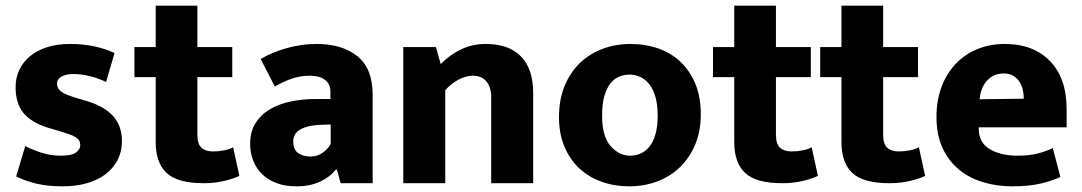

<svg xmlns="http://www.w3.org/2000/svg" viewBox="-20 -646 3814 677"><path d="M354 -357Q327 -370 297 -377.5Q267 -385 239 -385Q213 -385 197 -376Q181 -367 181 -351Q181 -334 196.5 -322.5Q212 -311 258 -298L288 -289Q348 -271 379 -236.5Q410 -202 410 -148Q410 -112 395 -82.5Q380 -53 352.5 -32Q325 -11 286.5 0Q248 11 201 11Q150 11 110.5 2Q71 -7 37 -24L69 -131Q98 -116 129.5 -106.5Q161 -97 194 -97Q232 -97 247.5 -108Q263 -119 263 -134Q263 -143 259.5 -149.5Q256 -156 247 -162Q238 -168 221.5 -173.5Q205 -179 179 -187L148 -196Q89 -215 62 -248.5Q35 -282 35 -339Q35 -372 48 -399.5Q61 -427 85.5 -447.5Q110 -468 145.5 -479.5Q181 -491 227 -491Q273 -491 312.5 -482.5Q352 -474 384 -459Z M799 -374H676V-171Q676 -138 690.5 -125Q705 -112 731 -112Q751 -112 771 -116Q791 -120 802 -127L824 -26Q807 -17 772.5 -8.5Q738 0 699 0Q606 0 567.5 -36Q529 -72 529 -145V-374H454V-480H529V-626H676V-480H799Z M899 -438Q940 -462 991.5 -476.5Q1043 -491 1097 -491Q1186 -491 1240 -448Q1294 -405 1294 -311V0H1181L1168 -48H1164Q1144 -22 1108.5 -5.5Q1073 11 1025 11Q984 11 953.5 -1Q923 -13 903 -33Q883 -53 872.5 -80.5Q862 -108 862 -139Q862 -181 880.5 -211Q899 -241 930.5 -260Q962 -279 1004.5 -288Q1047 -297 1095 -297H1145V-323Q1145 -350 1126 -364.5Q1107 -379 1072 -379Q1042 -379 1013 -370Q984 -361 949 -341ZM1146 -207 1113 -206Q1085 -205 1066 -200Q1047 -195 1035.5 -187.5Q1024 -180 1019 -169.5Q1014 -159 1014 -148Q1014 -117 1032.5 -105.5Q1051 -94 1075 -94Q1099 -94 1118.5 -108Q1138 -122 1146 -139Z M1550 0H1402V-480H1517L1534 -420Q1566 -453 1606 -472Q1646 -491 1693 -491Q1774 -491 1817 -447Q1860 -403 1860 -318V0H1712V-303Q1712 -338 1695.5 -358.5Q1679 -379 1647 -379Q1623 -379 1596.5 -365Q1570 -351 1550 -328Z M2451 -243Q2451 -184 2431.5 -137Q2412 -90 2378 -57Q2344 -24 2298 -6.5Q2252 11 2199 11Q2146 11 2100.5 -5.5Q2055 -22 2022 -53Q1989 -84 1970 -129.5Q1951 -175 1951 -233Q1951 -294 1970.5 -342Q1990 -390 2024 -423Q2058 -456 2104 -473.5Q2150 -491 2203 -491Q2256 -491 2301.5 -475Q2347 -459 2380 -427.5Q2413 -396 2432 -350Q2451 -304 2451 -243ZM2299 -238Q2299 -277 2291 -304.5Q2283 -332 2269 -349.5Q2255 -367 2237 -375Q2219 -383 2200 -383Q2181 -383 2163.5 -376Q2146 -369 2132.5 -352Q2119 -335 2111 -307.5Q2103 -280 2103 -238Q2103 -165 2133 -131Q2163 -97 2202 -97Q2221 -97 2238.5 -104.5Q2256 -112 2269.5 -128.5Q2283 -145 2291 -172Q2299 -199 2299 -238Z M2839 -374H2716V-171Q2716 -138 2730.5 -125Q2745 -112 2771 -112Q2791 -112 2811 -116Q2831 -120 2842 -127L2864 -26Q2847 -17 2812.5 -8.5Q2778 0 2739 0Q2646 0 2607.5 -36Q2569 -72 2569 -145V-374H2494V-480H2569V-626H2716V-480H2839Z M3217 -374H3094V-171Q3094 -138 3108.5 -125Q3123 -112 3149 -112Q3169 -112 3189 -116Q3209 -120 3220 -127L3242 -26Q3225 -17 3190.5 -8.5Q3156 0 3117 0Q3024 0 2985.5 -36Q2947 -72 2947 -145V-374H2872V-480H2947V-626H3094V-480H3217Z M3741 -197H3431V-193Q3431 -143 3470 -120Q3509 -97 3568 -97Q3609 -97 3640 -105Q3671 -113 3692 -124L3719 -22Q3692 -9 3650.5 1Q3609 11 3549 11Q3495 11 3446.5 -3.5Q3398 -18 3361.5 -48Q3325 -78 3303.5 -124Q3282 -170 3282 -234Q3282 -291 3299.5 -338.5Q3317 -386 3349 -420Q3381 -454 3425.5 -472.5Q3470 -491 3524 -491Q3623 -491 3682 -431Q3741 -371 3741 -260ZM3590 -298Q3590 -315 3586 -331Q3582 -347 3573.5 -359.5Q3565 -372 3551.5 -379.5Q3538 -387 3519 -387Q3484 -387 3461 -362.5Q3438 -338 3434 -296Z"/></svg>

Font: Ek Mukta ExtraBold
Style: Regular
Weight: 800
Designer: Girish Dalvi and Yashodeep Gholap
Foundry: Ek Type
Version: Version 2.538;PS 1.002;hotconv 16.6.51;makeotf.lib2.5.65220;